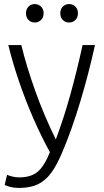

<svg xmlns="http://www.w3.org/2000/svg" viewBox="-20 -738 511 946"><path d="M73 188Q50 188 30.5 183Q11 178 3 173L15 123Q22 127 39.5 131.5Q57 136 74 136Q131 136 164 109.5Q197 83 226 12Q183 -66 144 -155.5Q105 -245 73.5 -337.5Q42 -430 21 -516H85Q110 -413 153 -292Q196 -171 255 -51Q295 -158 326 -269.5Q357 -381 387 -516H448Q417 -375 375 -235.5Q333 -96 286 14Q260 76 232 114Q204 152 166.5 170Q129 188 73 188ZM320 -627Q302 -627 289.5 -639.5Q277 -652 277 -673Q277 -693 289.5 -705.5Q302 -718 320 -718Q339 -718 351.5 -705.5Q364 -693 364 -673Q364 -652 351.5 -639.5Q339 -627 320 -627ZM151 -627Q133 -627 120.5 -639.5Q108 -652 108 -673Q108 -693 120.5 -705.5Q133 -718 151 -718Q169 -718 182 -705.5Q195 -693 195 -673Q195 -652 182 -639.5Q169 -627 151 -627Z"/></svg>

Font: Ubuntu Sans Light
Style: Regular
Weight: 300
Designer: Dalton Maag Ltd
Foundry: Dalton Maag Ltd
Version: Version 1.006; ttfautohint (v1.8.4.7-5d5b)